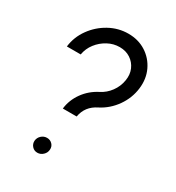

<svg xmlns="http://www.w3.org/2000/svg" viewBox="-175 -820 859 938"><g transform="rotate(30 255.0 -351.0)"><path d="M179 -236.5Q185 -287 215.5 -329.5Q246 -372 294 -396.5Q326 -412.5 348 -442.5Q370 -472.5 376 -509Q382 -544.5 369.5 -573Q357 -601.5 331.2 -618.5Q305.5 -635.5 270.5 -635.5Q235.5 -635.5 204 -618.5Q172.5 -601.5 150.5 -573Q128.5 -544.5 122.5 -509H44.5Q51.5 -565.5 85 -612Q118.5 -658.5 168.5 -686Q218.5 -713.5 274.5 -713.5Q331 -713.5 374 -686Q417 -658.5 439 -612Q461 -565.5 454 -509Q447 -451.5 412.8 -402.8Q378.5 -354 326.5 -327.5Q267.5 -298.5 257 -236.5ZM178.5 13Q160.5 13 148.8 0Q137 -13 138 -31Q139.5 -49 153 -61.5Q166.5 -74 184.5 -74Q202.5 -74 214.5 -61.5Q226.5 -49 225 -31Q224 -13 210.2 0Q196.5 13 178.5 13Z"/></g></svg>

Font: Urbanist
Style: Italic
Weight: 400
Italic angle: -8°
Designer: Corey Hu
Foundry: Corey Hu
Version: Version 1.330; ttfautohint (v1.8.4.7-5d5b)